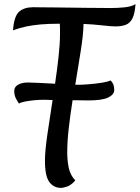

<svg xmlns="http://www.w3.org/2000/svg" viewBox="-20 -904 677 931"><path d="M275 7Q241 7 219.5 -21Q198 -49 198 -125Q198 -171 209.5 -250.5Q221 -330 235 -419Q218 -420 204.5 -420Q191 -420 184 -420Q169 -420 147.5 -418Q126 -416 105.5 -412.5Q85 -409 72 -402Q63 -414 56 -429Q49 -444 49 -463Q49 -483 68 -493.5Q87 -504 116 -504Q133 -504 170 -502Q207 -500 247 -498Q257 -566 264 -629.5Q271 -693 271 -741Q271 -751 271 -763.5Q271 -776 270 -789Q215 -789 176.5 -785.5Q138 -782 107 -775.5Q76 -769 43 -757Q48 -825 72.5 -847Q97 -869 141 -869Q149 -869 175.5 -868.5Q202 -868 240 -868Q278 -868 320.5 -867Q363 -866 402.5 -866Q442 -866 471.5 -865.5Q501 -865 513 -865Q551 -865 584.5 -868.5Q618 -872 637 -884Q634 -839 622.5 -815.5Q611 -792 590.5 -784Q570 -776 540 -776Q519 -776 475.5 -781Q432 -786 385 -788Q384 -735 371.5 -657Q359 -579 345 -493Q355 -493 362 -493Q380 -493 411 -495.5Q442 -498 472 -502.5Q502 -507 516 -514Q527 -503 530.5 -491.5Q534 -480 534 -468Q534 -446 505.5 -431.5Q477 -417 406 -417Q396 -417 376.5 -417.5Q357 -418 332 -418Q321 -349 313.5 -283.5Q306 -218 306 -166Q306 -127 313 -91.5Q320 -56 345 -29Q326 -7 307 0Q288 7 275 7Z"/></svg>

Font: Paprika
Style: Regular
Weight: 400
Designer: Eduardo Rodriguez Tunni
Foundry: Eduardo Rodriguez Tunni
Version: Version 1.010; ttfautohint (v1.8.3)